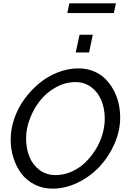

<svg xmlns="http://www.w3.org/2000/svg" viewBox="-20 -1124 761 1149"><path d="M382.8 -1045.9 395 -1104H673.8L661.1 -1045.9ZM433.1 -810.1 456.1 -916H535.2L513.2 -810.1ZM43.9 -288.1Q43.9 -351.6 65.9 -415.3Q87.9 -479 127 -532.2Q166 -585.4 216.6 -627Q267.1 -668.5 327.9 -691.7Q388.7 -714.8 450.2 -714.8Q497.1 -714.8 537.8 -698.7Q578.6 -682.6 607.7 -654.5Q636.7 -626.5 657.7 -588.9Q678.7 -551.3 689 -508.3Q699.2 -465.3 699.2 -419.9Q699.2 -340.8 665 -263.2Q630.9 -185.5 575.7 -126.7Q520.5 -67.9 446 -31.5Q371.6 4.9 294.9 4.9Q236.3 4.9 188 -19.3Q139.6 -43.5 108.6 -84.5Q77.6 -125.5 60.8 -178Q43.9 -230.5 43.9 -288.1ZM606.9 -413.1Q606.9 -473.1 586.9 -522.5Q566.9 -571.8 526.4 -602.3Q485.8 -632.8 431.2 -632.8Q371.6 -632.8 316.2 -602.5Q260.7 -572.3 221.9 -524.4Q183.1 -476.6 159.7 -416Q136.2 -355.5 136.2 -295.9Q136.2 -235.4 156 -186.3Q175.8 -137.2 216.6 -106.7Q257.3 -76.2 313 -76.2Q360.8 -76.2 406.5 -95.9Q452.1 -115.7 487.8 -149.4Q523.4 -183.1 550.5 -226.1Q577.6 -269 592.3 -317.6Q606.9 -366.2 606.9 -413.1Z"/></svg>

Font: Rawline Medium
Style: Italic
Weight: 500
Italic angle: -12°
Designer: Matt McInerney, Pablo Impallari, Rodrigo Fuenzalida
Foundry: Matt McInerney, Pablo Impallari, Rodrigo Fuenzalida
Version: Version 4.020;PS 004.020;hotconv 1.0.88;makeotf.lib2.5.64775